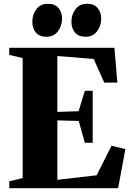

<svg xmlns="http://www.w3.org/2000/svg" viewBox="-20 -996 694 1016"><path d="M100 -53.5V-688.5L29 -705.5V-743H585.5L601 -559H531.5L476 -684L283.5 -699.5V-404L396 -407.5L429 -515.5H470.5V-240.5H429L396.5 -356L283.5 -359V-44.5L491.5 -68.5L570 -225L643.5 -207L605 0H29V-36.5ZM225 -801.5Q189 -801.5 170 -823.8Q151 -846 151 -880Q151 -919.5 172.8 -947.8Q194.5 -976 233 -976H234Q270.5 -976 289.5 -953.8Q308.5 -931.5 308.5 -897.5Q308.5 -860.5 287 -831Q265.5 -801.5 226 -801.5ZM432.5 -801.5Q396 -801.5 377 -823.8Q358 -846 358 -880Q358 -919.5 379.8 -947.8Q401.5 -976 440.5 -976H441.5Q477.5 -976 496.5 -953.8Q515.5 -931.5 515.5 -897.5Q515.5 -860.5 494 -831Q472.5 -801.5 433.5 -801.5Z"/></svg>

Font: Merriweather 96pt Black
Style: Regular
Weight: 900
Version: Version 2.100